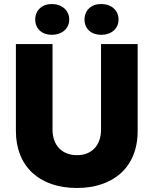

<svg xmlns="http://www.w3.org/2000/svg" viewBox="-20 -919 763 954"><path d="M237 -746C287 -746 324 -776 324 -822C324 -868 287 -899 237 -899C189 -899 155 -868 155 -822C155 -776 189 -746 237 -746ZM483 -746C533 -746 569 -776 569 -822C569 -868 533 -899 483 -899C433 -899 400 -868 400 -822C400 -776 433 -746 483 -746ZM362 15C540 15 664 -85 664 -268V-700H482V-275C482 -197 436 -148 363 -148C288 -148 241 -197 241 -275V-700H59V-268C59 -93 175 15 362 15Z"/></svg>

Font: Fixel Display ExtraBold
Style: Regular
Weight: 800
Designer: AlfaBravo + MacPaw
Foundry: Kyrylo Tkachov, Marchela Mozhyna, Serhii Makarenko, Maria Weinstein, Zakhar Kryvoshyya
Version: Version 1.211